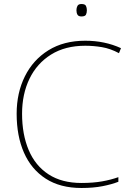

<svg xmlns="http://www.w3.org/2000/svg" viewBox="-20 -927 654 957"><path d="M405 -699Q305 -699 234.5 -655Q164 -611 127 -534.5Q90 -458 90 -360Q90 -257 123 -179Q156 -101 222 -58Q288 -15 386 -15Q444 -15 489 -23Q534 -31 570 -44V-21Q537 -8 491 1Q445 10 386 10Q280 10 208 -36.5Q136 -83 99.5 -166Q63 -249 63 -360Q63 -464 104 -546.5Q145 -629 221.5 -676.5Q298 -724 405 -724Q502 -724 583 -687L573 -662Q530 -685 488 -692Q446 -699 405 -699ZM386 -907Q404 -907 408.5 -897.5Q413 -888 413 -876Q413 -863 408.5 -854Q404 -845 386 -845Q371 -845 366 -854Q361 -863 361 -876Q361 -888 366 -897.5Q371 -907 386 -907Z"/></svg>

Font: Noto Sans Khmer UI Thin
Style: Regular
Weight: 100
Designer: Danh Hong and the Monotype Design Team
Foundry: Monotype Imaging Inc.
Version: Version 2.002; ttfautohint (v1.8.4.7-5d5b)